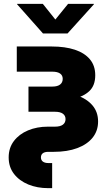

<svg xmlns="http://www.w3.org/2000/svg" viewBox="-20 -770 579 994"><path d="M230 204.1Q172.9 204.1 126.5 185.1Q80.1 166 52.5 130.4Q24.9 94.7 24.9 44.9Q24.9 -4.4 52 -40Q79.1 -75.7 125.2 -95Q171.4 -114.3 228 -114.3H265.1Q291.5 -114.3 305.4 -124.5Q319.3 -134.8 319.3 -153.3Q319.3 -171.4 305.4 -181.4Q291.5 -191.4 265.1 -191.4H127.4V-321.8H251.5Q277.3 -321.8 291 -332.3Q304.7 -342.8 304.7 -361.8Q304.7 -379.9 291 -389.4Q277.3 -398.9 251.5 -398.9H66.9V-529.3H248Q316.9 -529.3 367.2 -512.7Q417.5 -496.1 445.3 -463.1Q473.1 -430.2 473.1 -380.4Q473.1 -327.1 442.4 -298.3Q411.6 -269.5 359.4 -258.1Q307.1 -246.6 243.2 -246.6H127.4V-295.4H252.4Q322.8 -295.4 375.7 -277.3Q428.7 -259.3 458.3 -224.9Q487.8 -190.4 487.8 -141.1Q487.8 -92.8 459.7 -57.6Q431.6 -22.5 380.1 -3.2Q328.6 16.1 257.3 16.1H229.5Q211.4 16.1 201.7 23.4Q191.9 30.8 191.9 44.9Q191.9 59.1 202.1 66.7Q212.4 74.2 231.4 74.2H250V204.1ZM201.7 -750 266.6 -668.9 332.5 -750H466.3V-748L329.6 -596.7H202.6L68.4 -748V-750Z"/></svg>

Font: Inter 24pt ExtraBold
Style: Regular
Weight: 800
Designer: Rasmus Andersson
Foundry: rsms
Version: Version 4.001;git-66647c0bb